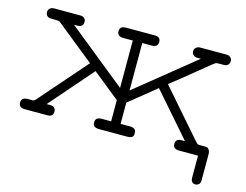

<svg xmlns="http://www.w3.org/2000/svg" viewBox="-104 -781 1433 1117"><g transform="rotate(15 612.5 -222.5)"><path d="M43 -30.8Q43 -61.5 80.1 -62H109.9Q119.6 -62 127.9 -71.8L377 -356.9Q363.8 -366.7 256.8 -453.4Q149.9 -540 146 -543Q138.2 -548.8 118.2 -548.8H91.8Q74.7 -548.8 66.4 -557.9Q58.1 -566.9 58.1 -579.1Q58.1 -585 60.1 -591.6Q62 -598.1 70.6 -604.5Q79.1 -610.8 92.8 -610.8H249Q266.1 -610.8 275.1 -602.5Q284.2 -594.2 284.2 -581.1Q284.2 -548.8 248 -548.8H229L583 -263.2V-548.8H525.9Q488.8 -548.8 488.8 -579.8Q488.8 -610.8 524.9 -610.8H698.2Q734.4 -610.8 734.1 -579.8Q733.9 -548.8 696.8 -548.8H640.1V-263.2L993.2 -548.8H974.1Q956.1 -548.8 947 -557.9Q938 -566.9 938 -579.1Q938 -585 939.9 -591.1Q941.9 -597.2 950.4 -604Q959 -610.8 974.1 -610.8H1129.9Q1144 -610.8 1152.6 -604.5Q1161.1 -598.1 1163.1 -592Q1165 -585.9 1165 -580.1Q1165 -566.9 1156.5 -557.9Q1147.9 -548.8 1131.8 -548.8H1104Q1087.9 -548.8 1083 -546.4Q1078.1 -543.9 1057.1 -526.9Q864.3 -369.6 846.2 -356.9L1084 -84Q1098.1 -67.9 1102.1 -64.9Q1106 -62 1116.2 -62H1144Q1153.8 -62 1160.4 -60.5Q1167 -59.1 1173.6 -49.6Q1180.2 -40 1180.2 -22.9V130.9Q1180.2 151.9 1170.2 158.9Q1160.2 166 1150.9 166Q1131.8 166 1125 147.9Q1123 143.1 1123 123V0H1008.8Q971.7 0 971.9 -31Q972.2 -62 1008.8 -62H1027.8L801.8 -320.8L640.1 -189.9V-62H696.8Q733.9 -62 733.9 -30.8Q733.9 -10.7 723.4 -5.4Q712.9 0 693.8 0H526.9Q488.8 0 488.8 -31Q488.8 -62 525.9 -62H583V-189.9L419.9 -320.8L194.8 -62H214.8Q250 -62 250 -29.8Q250 0 215.8 0H82Q42 0 43 -30.8Z"/></g></svg>

Font: CMU Typewriter Text Variable Width
Style: Medium
Weight: 500
Version: Version 0.7.0